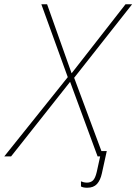

<svg xmlns="http://www.w3.org/2000/svg" viewBox="-76 -734 640 901"><path d="M333 147Q314 147 304 141V117Q308 119 316 121Q324 123 332 123Q349 123 360 113Q371 103 378 73L394 0H382L253 -350L-24 0H-56L242 -372L118 -714H145L260 -390L513 -714H544L272 -369L400 -25H425L402 80Q395 112 379 129.5Q363 147 333 147Z"/></svg>

Font: Noto Sans Disp Thin
Style: Italic
Weight: 100
Italic angle: -12°
Designer: Monotype Design Team
Foundry: Monotype Imaging Inc.
Version: Version 2.000;GOOG;noto-source:20170915:90ef993387c0